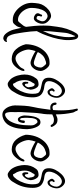

<svg xmlns="http://www.w3.org/2000/svg" viewBox="451 -1059 681 1623"><g transform="rotate(90 791.5 -247.5)"><path d="M300 65Q278 63 259 37Q240 11 231 -20Q227 -36 223 -53Q219 -70 215 -87Q211 -74 207.5 -63Q204 -52 202 -50Q195 -42 186 -30Q177 -18 164 -16Q160 -15 155.5 -15Q151 -15 147 -15Q112 -15 82 -35.5Q52 -56 31.5 -87Q11 -118 6 -151Q5 -159 4.5 -165Q4 -171 4 -177Q4 -191 6 -205Q8 -219 10 -235Q14 -257 28.5 -279.5Q43 -302 64 -318.5Q85 -335 108 -338Q122 -341 138 -331.5Q154 -322 166 -307.5Q178 -293 180 -278Q181 -274 181 -265Q181 -235 161 -208Q157 -203 150.5 -198Q144 -193 133 -193Q120 -193 106 -203Q92 -213 92 -226Q92 -235 97 -242.5Q102 -250 104 -259Q105 -263 111 -263Q115 -263 118 -260Q121 -257 119 -252Q113 -237 115 -225Q116 -223 123 -219Q130 -215 134 -216Q141 -217 145 -223.5Q149 -230 151 -235Q156 -246 158.5 -254.5Q161 -263 159 -274Q157 -288 141 -299.5Q125 -311 112 -309Q89 -305 74.5 -283.5Q60 -262 53.5 -233Q47 -204 47 -179Q47 -173 47 -168Q47 -163 48 -158Q52 -133 68 -109Q84 -85 107.5 -70.5Q131 -56 157 -60Q161 -61 170 -71.5Q179 -82 187 -92.5Q195 -103 197 -105Q202 -111 207 -127Q202 -162 199 -200Q196 -238 196 -275Q196 -284 196.5 -293Q197 -302 197 -311Q198 -335 201 -350.5Q204 -366 206 -389Q211 -430 224 -471Q237 -512 259 -548Q272 -570 287 -568Q307 -565 313 -540Q319 -515 319 -489Q319 -475 318.5 -463.5Q318 -452 317 -446Q311 -398 298 -354.5Q285 -311 267 -267Q260 -251 254 -239.5Q248 -228 243 -218Q244 -192 246.5 -165Q249 -138 253 -112Q255 -102 258 -79Q261 -56 266.5 -30.5Q272 -5 281.5 13.5Q291 32 304 34Q307 35 310 36.5Q313 38 317 38Q319 38 325 36Q328 34 332 34Q335 34 335 38Q335 42 330.5 49.5Q326 57 321 59Q317 61 312.5 63.5Q308 66 300 65ZM242 -271 246 -279Q266 -320 276 -362Q286 -404 292 -449Q292 -453 293 -464.5Q294 -476 294 -490Q294 -508 292 -524Q290 -540 284 -543Q283 -543 283 -540Q283 -537 281 -533Q278 -527 276 -521Q274 -515 272 -513Q259 -481 256.5 -450Q254 -419 250 -383Q246 -355 244.5 -327Q243 -299 242 -271Z M479 -6Q427 -7 396.5 -42Q366 -77 355 -121L354 -125Q354 -166 367.5 -206.5Q381 -247 409 -279Q437 -311 479 -323Q490 -325 498.5 -325.5Q507 -326 517 -326Q533 -326 547.5 -312.5Q562 -299 571 -281.5Q580 -264 580 -251Q580 -232 571.5 -212.5Q563 -193 547.5 -179.5Q532 -166 511 -165Q501 -165 481 -172.5Q461 -180 441 -190.5Q421 -201 412 -208Q407 -195 404 -181Q401 -167 399 -153V-148Q399 -144 399.5 -139Q400 -134 401 -129Q409 -94 428 -66Q447 -38 475 -38Q488 -38 505.5 -47Q523 -56 538 -69.5Q553 -83 557 -94Q565 -114 574 -114Q580 -114 580 -105Q580 -100 577 -91Q565 -60 539 -33Q513 -6 479 -6ZM511 -193Q532 -193 541.5 -212.5Q551 -232 551 -251Q551 -260 544 -270.5Q537 -281 529 -289Q521 -297 517 -297Q502 -297 488 -290Q464 -283 447 -266Q430 -249 420 -227Q421 -227 423 -225Q428 -221 446.5 -213Q465 -205 484.5 -199Q504 -193 511 -193Z M691 28Q679 28 664.5 16.5Q650 5 644 -3Q626 -28 618 -58.5Q610 -89 610 -114Q610 -170 642 -211Q652 -225 666.5 -229Q681 -233 694 -233Q708 -233 718 -221Q728 -209 733 -193Q738 -177 738 -164L734 -150Q734 -141 726 -128Q718 -115 707.5 -105Q697 -95 687 -95Q674 -95 671 -120V-122Q671 -126 672 -130Q673 -134 672 -138Q672 -146 680 -146Q687 -146 687 -138Q687 -117 696 -117Q703 -117 710.5 -128Q718 -139 718 -150L715 -164Q715 -175 709.5 -187.5Q704 -200 693 -200Q688 -200 685.5 -195Q683 -190 680 -184Q669 -169 663 -152.5Q657 -136 657 -115Q657 -93 663 -70.5Q669 -48 682 -31Q684 -29 685.5 -23Q687 -17 691 -17Q704 -17 714.5 -29Q725 -41 732 -50Q751 -79 762 -113Q773 -147 773 -184Q773 -213 766.5 -227.5Q760 -242 731 -251Q710 -257 688.5 -260.5Q667 -264 652 -276.5Q637 -289 637 -321Q637 -347 651 -375Q665 -403 686.5 -425.5Q708 -448 732 -455Q740 -457 745 -457Q769 -457 788 -435Q807 -413 807 -387Q807 -371 801 -352.5Q795 -334 783.5 -321.5Q772 -309 756 -309Q746 -309 736.5 -322.5Q727 -336 726 -343Q726 -354 730.5 -357Q735 -360 740 -366Q743 -369 746 -369Q751 -369 753.5 -365.5Q756 -362 752 -357L754 -358Q750 -354 748 -351.5Q746 -349 746 -344Q746 -340 749 -333.5Q752 -327 756 -327Q773 -327 783 -346.5Q793 -366 793 -384Q793 -402 779.5 -416Q766 -430 749 -430Q743 -430 740 -429Q721 -424 704 -406Q687 -388 676.5 -365Q666 -342 666 -321Q666 -301 678.5 -292.5Q691 -284 708.5 -282Q726 -280 740 -276Q776 -265 789.5 -242.5Q803 -220 803 -184Q803 -97 761 -31Q756 -23 751 -14Q746 -5 738 3Q728 13 716.5 20.5Q705 28 691 28Z M951 73Q924 73 906.5 55Q889 37 880 12.5Q871 -12 871 -33Q871 -56 872 -73Q873 -90 874 -114Q876 -150 885 -190.5Q894 -231 898 -262L908 -334Q904 -333 899 -332.5Q894 -332 889 -332Q871 -332 859 -343Q847 -354 847 -375Q847 -385 856 -385Q866 -385 866 -374H867Q867 -351 889 -351Q897 -351 910 -356Q913 -389 913 -423Q913 -456 910 -489Q907 -522 899 -553Q899 -554 898.5 -555Q898 -556 898 -557Q898 -565 907 -565Q914 -565 917 -557Q919 -547 924.5 -539Q930 -531 932 -521Q939 -490 943 -453.5Q947 -417 947 -379Q958 -384 969 -388.5Q980 -393 992 -393Q1017 -393 1031 -379Q1045 -365 1052 -348Q1053 -347 1053 -344Q1053 -335 1043 -335Q1037 -335 1034 -342Q1030 -353 1019 -358Q1008 -363 993 -363Q980 -363 969 -358.5Q958 -354 947 -349Q947 -324 945.5 -300Q944 -276 940 -256Q935 -225 933 -186Q931 -147 929 -112Q928 -99 927.5 -88.5Q927 -78 927 -67Q927 -60 927.5 -52Q928 -44 928 -35Q928 -29 927.5 -20.5Q927 -12 927 -2Q927 17 931.5 33.5Q936 50 949 50Q955 50 962 47Q991 34 1008 1.5Q1025 -31 1032 -69Q1039 -107 1039 -136Q1039 -145 1039.5 -153Q1040 -161 1040 -168Q1040 -180 1037 -191Q1034 -202 1024 -214Q1020 -220 1017 -221.5Q1014 -223 1012 -224Q996 -224 988.5 -211Q981 -198 978.5 -179Q976 -160 976 -142Q976 -124 976 -115Q976 -106 978 -91.5Q980 -77 989 -77Q995 -77 997 -90Q999 -103 999 -108Q999 -117 1009 -117Q1019 -117 1020 -108Q1020 -95 1013.5 -76.5Q1007 -58 989 -58Q979 -58 971.5 -68Q964 -78 960 -91.5Q956 -105 956 -115Q956 -127 958 -148.5Q960 -170 965 -193Q970 -216 981.5 -232.5Q993 -249 1013 -249Q1030 -249 1041 -236Q1052 -223 1059 -203.5Q1066 -184 1069 -165.5Q1072 -147 1072 -136Q1072 -101 1065.5 -60.5Q1059 -20 1041 14Q1023 48 988 64Q967 73 951 73Z M1244 -6Q1192 -7 1161.5 -42Q1131 -77 1120 -121L1119 -125Q1119 -166 1132.5 -206.5Q1146 -247 1174 -279Q1202 -311 1244 -323Q1255 -325 1263.5 -325.5Q1272 -326 1282 -326Q1298 -326 1312.5 -312.5Q1327 -299 1336 -281.5Q1345 -264 1345 -251Q1345 -232 1336.5 -212.5Q1328 -193 1312.5 -179.5Q1297 -166 1276 -165Q1266 -165 1246 -172.5Q1226 -180 1206 -190.5Q1186 -201 1177 -208Q1172 -195 1169 -181Q1166 -167 1164 -153V-148Q1164 -144 1164.5 -139Q1165 -134 1166 -129Q1174 -94 1193 -66Q1212 -38 1240 -38Q1253 -38 1270.5 -47Q1288 -56 1303 -69.5Q1318 -83 1322 -94Q1330 -114 1339 -114Q1345 -114 1345 -105Q1345 -100 1342 -91Q1330 -60 1304 -33Q1278 -6 1244 -6ZM1276 -193Q1297 -193 1306.5 -212.5Q1316 -232 1316 -251Q1316 -260 1309 -270.5Q1302 -281 1294 -289Q1286 -297 1282 -297Q1267 -297 1253 -290Q1229 -283 1212 -266Q1195 -249 1185 -227Q1186 -227 1188 -225Q1193 -221 1211.5 -213Q1230 -205 1249.5 -199Q1269 -193 1276 -193Z M1456 28Q1444 28 1429.5 16.5Q1415 5 1409 -3Q1391 -28 1383 -58.5Q1375 -89 1375 -114Q1375 -170 1407 -211Q1417 -225 1431.5 -229Q1446 -233 1459 -233Q1473 -233 1483 -221Q1493 -209 1498 -193Q1503 -177 1503 -164L1499 -150Q1499 -141 1491 -128Q1483 -115 1472.5 -105Q1462 -95 1452 -95Q1439 -95 1436 -120V-122Q1436 -126 1437 -130Q1438 -134 1437 -138Q1437 -146 1445 -146Q1452 -146 1452 -138Q1452 -117 1461 -117Q1468 -117 1475.5 -128Q1483 -139 1483 -150L1480 -164Q1480 -175 1474.5 -187.5Q1469 -200 1458 -200Q1453 -200 1450.5 -195Q1448 -190 1445 -184Q1434 -169 1428 -152.5Q1422 -136 1422 -115Q1422 -93 1428 -70.5Q1434 -48 1447 -31Q1449 -29 1450.5 -23Q1452 -17 1456 -17Q1469 -17 1479.5 -29Q1490 -41 1497 -50Q1516 -79 1527 -113Q1538 -147 1538 -184Q1538 -213 1531.5 -227.5Q1525 -242 1496 -251Q1475 -257 1453.5 -260.5Q1432 -264 1417 -276.5Q1402 -289 1402 -321Q1402 -347 1416 -375Q1430 -403 1451.5 -425.5Q1473 -448 1497 -455Q1505 -457 1510 -457Q1534 -457 1553 -435Q1572 -413 1572 -387Q1572 -371 1566 -352.5Q1560 -334 1548.5 -321.5Q1537 -309 1521 -309Q1511 -309 1501.5 -322.5Q1492 -336 1491 -343Q1491 -354 1495.5 -357Q1500 -360 1505 -366Q1508 -369 1511 -369Q1516 -369 1518.5 -365.5Q1521 -362 1517 -357L1519 -358Q1515 -354 1513 -351.5Q1511 -349 1511 -344Q1511 -340 1514 -333.5Q1517 -327 1521 -327Q1538 -327 1548 -346.5Q1558 -366 1558 -384Q1558 -402 1544.5 -416Q1531 -430 1514 -430Q1508 -430 1505 -429Q1486 -424 1469 -406Q1452 -388 1441.5 -365Q1431 -342 1431 -321Q1431 -301 1443.5 -292.5Q1456 -284 1473.5 -282Q1491 -280 1505 -276Q1541 -265 1554.5 -242.5Q1568 -220 1568 -184Q1568 -97 1526 -31Q1521 -23 1516 -14Q1511 -5 1503 3Q1493 13 1481.5 20.5Q1470 28 1456 28Z"/></g></svg>

Font: Ruge Boogie
Style: Regular
Weight: 400
Designer: Robert E. Leuschke
Foundry: Robert E. Leuschke
Version: Version 1.010; ttfautohint (v1.8.3)